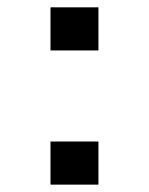

<svg xmlns="http://www.w3.org/2000/svg" viewBox="-20 -501 404 521"><path d="M117 -481.1H247.1V-364.1H117ZM117 -117H247.1V0H117Z"/></svg>

Font: Lohit Gurmukhi
Style: Regular
Weight: 400
Version: Version 2.91.2